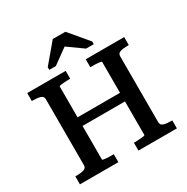

<svg xmlns="http://www.w3.org/2000/svg" viewBox="-205 -1116 1260 1293"><g transform="rotate(-30 425.0 -469.5)"><path d="M209 -399H632V-332H209ZM48 0V-62H59Q92 -62 114 -69Q136 -76 136 -98V-612Q136 -634 114 -641Q92 -648 59 -648H48V-710H347V-649H338Q326 -649 312 -648Q298 -647 286 -646Q274 -645 267 -643.5Q260 -642 260 -639V-71Q260 -68 267 -66.5Q274 -65 286 -63.5Q298 -62 312 -62Q326 -62 338 -62H347V0ZM503 0V-61H512Q525 -61 539 -62Q553 -63 564.5 -64Q576 -65 583 -66.5Q590 -68 590 -71V-639Q590 -642 583 -643.5Q576 -645 564.5 -646.5Q553 -648 539 -648Q525 -648 512 -648H503V-710H802V-648H792Q758 -648 736 -641Q714 -634 714 -612V-98Q714 -76 736 -69Q758 -62 792 -62H802V0ZM477 -939H379L255 -792V-771H306L458 -881L390 -879L541 -771H601V-792Z"/></g></svg>

Font: Roboto Serif 20pt Medium
Style: Regular
Weight: 500
Version: Version 1.008